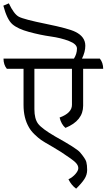

<svg xmlns="http://www.w3.org/2000/svg" viewBox="-51 -956 638 1150"><path d="M155 -544V-302Q155 -244 177.5 -214.5Q200 -185 279 -139Q407 -68 428 -44Q461 -5 466 14Q471 33 471 62Q471 91 454.5 116.5Q438 142 405 174Q377 154 359 118Q385 105 401.5 85.5Q418 66 418 51.5Q418 37 407 23.5Q396 10 370 -8Q314 -48 263 -77Q212 -106 195.5 -117.5Q179 -129 156.5 -150.5Q134 -172 122 -194Q90 -249 90 -327V-544H-10Q-30 -568 -30 -605H392Q410 -634 410 -665Q410 -692 362 -710.5Q314 -729 253 -737.5Q192 -746 123.5 -764.5Q55 -783 23 -811Q-9 -839 -31 -922L2 -936Q32 -872 61.5 -856Q91 -840 226.5 -812.5Q362 -785 401 -765Q460 -736 460 -682Q460 -645 440 -605H547Q567 -580 567 -544H447V-323Q447 -233 341 -190Q316 -211 306 -252Q380 -279 380 -328V-544Z"/></svg>

Font: Karma
Style: Regular
Weight: 400
Designer: Joana Correia
Foundry: Indian Type Foundry
Version: Version 1.202;PS 1.0;hotconv 1.0.78;makeotf.lib2.5.61930; tt